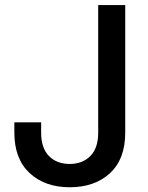

<svg xmlns="http://www.w3.org/2000/svg" viewBox="-20 -748 598 777"><path d="M262.2 9.8Q161.6 9.8 99.9 -47.6Q38.1 -105 38.1 -211.4V-252.9H146.5V-210.9Q146.5 -148.9 178 -116.7Q209.5 -84.5 262.2 -84.5Q314 -84.5 345.7 -116.7Q377.4 -148.9 377.4 -210.9V-727.5H486.8V-210.9Q486.8 -104.5 425.3 -47.4Q363.8 9.8 262.2 9.8Z"/></svg>

Font: Inter 24pt Medium
Style: Regular
Weight: 500
Designer: Rasmus Andersson
Foundry: rsms
Version: Version 4.001;git-66647c0bb